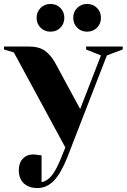

<svg xmlns="http://www.w3.org/2000/svg" viewBox="-40 -735 640 970"><path d="M365 -184 470 -455 395 -485V-500H580V-485L500 -455L300 60Q268 141 232 178Q196 215 150 215Q105 215 80 191Q55 167 55 125Q55 88 75.5 66.5Q96 45 130 45L170 50V185Q197 181 220.5 153Q244 125 270 60L290 10L30 -470L-20 -485V-500H105Q157 -500 187 -478.5Q217 -457 240 -415ZM165 -595Q145 -615 145 -645Q145 -675 165 -695Q185 -715 215 -715Q245 -715 265 -695Q285 -675 285 -645Q285 -615 265 -595Q245 -575 215 -575Q185 -575 165 -595ZM350 -595Q330 -615 330 -645Q330 -675 350 -695Q370 -715 400 -715Q430 -715 450 -695Q470 -675 470 -645Q470 -615 450 -595Q430 -575 400 -575Q370 -575 350 -595Z"/></svg>

Font: Yeseva One
Style: Regular
Weight: 400
Designer: Jovanny Lemonad
Foundry: Jovanny Lemonad
Version: Version 2.000